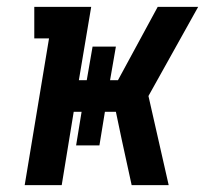

<svg xmlns="http://www.w3.org/2000/svg" viewBox="-20 -540 640 560"><path d="M52 0 123 -428H80V-520H246L210 -306H233L250 -404H318L301 -306H324L440 -520H558L413 -260L472 0H364L335 -133L318 -214H286L270 -116H202L218 -214H195L160 0Z"/></svg>

Font: Iosevka Etoile Semibold
Style: Italic
Weight: 600
Italic angle: -9°
Designer: Belleve Invis
Foundry: Belleve Invis
Version: Version 22.1.2; ttfautohint (v1.8.4)